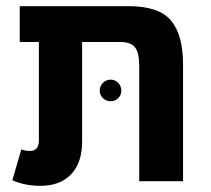

<svg xmlns="http://www.w3.org/2000/svg" viewBox="-20 -587 683 622"><path d="M397 -567Q495 -567 534 -520.5Q573 -474 573 -378V0H431V-374Q431 -415 418 -433Q405 -451 368 -451H246V-128Q246 -60 210.5 -22.5Q175 15 111 15Q61 15 20 -3L49 -103Q62 -98 77 -98Q106 -98 106 -132V-451H44V-567ZM338 -329Q353 -329 363 -318.5Q373 -308 373 -293Q373 -279 363 -269Q353 -259 338 -259Q324 -259 313.5 -269Q303 -279 303 -293Q303 -308 313.5 -318.5Q324 -329 338 -329Z"/></svg>

Font: FiraGO SemiBold
Style: Regular
Weight: 600
Designer: bBox Type
Foundry: bBox Type GmbH
Version: Version 1.001;PS 001.001;hotconv 1.0.88;makeotf.lib2.5.64775